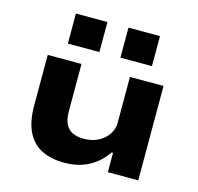

<svg xmlns="http://www.w3.org/2000/svg" viewBox="-109 -861 1019 988"><g transform="rotate(15 400.5 -367.5)"><path d="M315 11Q247 11 196.5 -13.5Q146 -38 118.5 -92.5Q91 -147 91 -235V-503H271V-250Q271 -208 284 -182.5Q297 -157 321.5 -145.5Q346 -134 381 -134Q425 -134 458.5 -151.5Q492 -169 510.5 -197.5Q529 -226 529 -257V-503H708V0H546V-103H538Q501 -48 445.5 -18.5Q390 11 315 11ZM456 -586V-746H624V-586ZM176 -586V-746H344V-586Z"/></g></svg>

Font: Nunito Sans 7pt Expanded ExtraBold
Style: Regular
Weight: 800
Width: 7
Designer: Vernon Adams
Foundry: Vernon Adams
Version: Version 3.101;gftools[0.9.27]